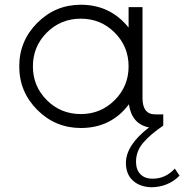

<svg xmlns="http://www.w3.org/2000/svg" viewBox="-20 -530 778 810"><path d="M717.5 181.2 737.5 211.2Q688.8 260 616.2 260Q567.5 257.5 539.4 230.6Q511.2 203.8 511.2 157.5Q511.2 82.5 608.8 7.5Q536.2 -6.2 523.8 -90Q448.8 10 321.2 10Q213.8 10 137.5 -66.2Q61.2 -142.5 61.2 -250Q61.2 -357.5 137.5 -433.8Q213.8 -510 321.2 -510Q445 -510 522.5 -413.8V-500H581.2V-116.2Q581.2 -47.5 635 -47.5H668.8V0Q615 36.2 584.4 71.9Q553.8 107.5 553.8 152.5Q553.8 185 571.9 204.4Q590 223.8 623.8 223.8Q678.8 223.8 717.5 181.2ZM321.2 -48.8Q405 -48.8 463.8 -107.5Q522.5 -166.2 522.5 -250Q522.5 -333.8 463.8 -392.5Q405 -451.2 321.2 -451.2Q236.2 -451.2 177.5 -392.5Q118.8 -333.8 118.8 -250Q118.8 -166.2 177.5 -107.5Q236.2 -48.8 321.2 -48.8Z"/></svg>

Font: Now Light
Style: Regular
Weight: 300
Designer: Alfredo Marco Pradil
Foundry: Alfredo Marco Pradil
Version: Version 1.002;PS 001.002;hotconv 1.0.88;makeotf.lib2.5.64775